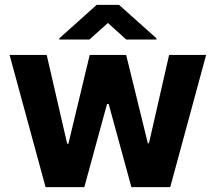

<svg xmlns="http://www.w3.org/2000/svg" viewBox="-20 -772 890 792"><path d="M168 0 19.5 -545.5H172.6L257.1 -179H262.1L350.1 -545.5H500.4L589.8 -181.1H594.5L677.6 -545.5H830.3L682.2 0H522L428.3 -343H421.5L327.8 0ZM349.1 -609 425.1 -677.2 500.7 -609H625.4V-614L471.2 -751.8H378.6L224.8 -614V-609Z"/></svg>

Font: Inter UI
Style: Bold
Weight: 700
Designer: Rasmus Andersson
Foundry: rsms
Version: 3.2;8d6f07862